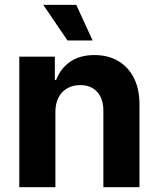

<svg xmlns="http://www.w3.org/2000/svg" viewBox="-20 -783 664 803"><path d="M211.7 -315.2V0H60.7V-545.9H209.4V-448.8H214.8Q233.3 -497 273.7 -524.9Q314.1 -552.7 375.2 -552.7Q432.1 -552.7 474.4 -527.9Q516.6 -503.1 539.9 -457Q563.3 -410.9 563.3 -347.3V0H412.3V-320.3Q412.3 -370.2 386.5 -398.7Q360.7 -427.1 315.2 -427.1Q284.9 -427.1 261.5 -413.8Q238.1 -400.5 224.9 -375.6Q211.7 -350.8 211.7 -315.2ZM262.3 -613.7 160.9 -762.7H299L367.4 -613.7Z"/></svg>

Font: Inter
Style: Regular
Weight: 400
Designer: Rasmus Andersson
Foundry: rsms
Version: Version 4.000;git-8c9346024